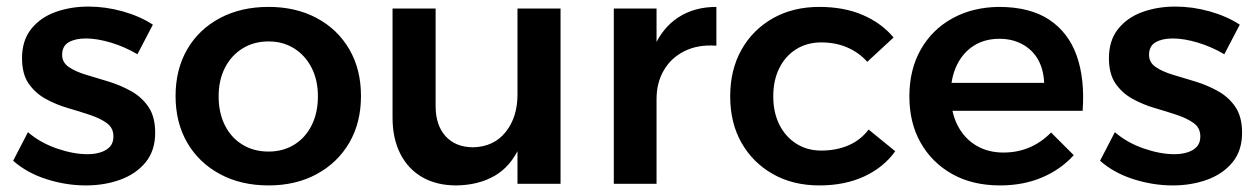

<svg xmlns="http://www.w3.org/2000/svg" viewBox="-20 -559 3828 584"><path d="M398 -394Q359 -417 317 -429.5Q275 -442 241 -442Q209 -442 189 -430.5Q169 -419 169 -392Q169 -369 189.5 -355Q210 -341 242 -331.5Q274 -322 310 -311Q346 -300 378.5 -282Q411 -264 431.5 -234Q452 -204 452 -155Q452 -101 423 -65.5Q394 -30 346 -12.5Q298 5 241 5Q181 5 121.5 -14Q62 -33 20 -70L65 -157Q102 -125 152.5 -107.5Q203 -90 246 -90Q269 -90 287 -96Q305 -102 315 -113.5Q325 -125 325 -144Q325 -170 305 -184.5Q285 -199 253.5 -209.5Q222 -220 186 -230.5Q150 -241 118.5 -258.5Q87 -276 67 -305Q47 -334 47 -382Q47 -436 75 -471Q103 -506 149 -522.5Q195 -539 249 -539Q301 -539 353 -524.5Q405 -510 445 -484Z M797 -538Q880 -538 943.5 -504Q1007 -470 1042.5 -409Q1078 -348 1078 -267Q1078 -186 1042.5 -125Q1007 -64 943.5 -29.5Q880 5 797 5Q713 5 649 -29.5Q585 -64 549.5 -125Q514 -186 514 -267Q514 -348 549.5 -409Q585 -470 649 -504Q713 -538 797 -538ZM797 -433Q752 -433 717.5 -411.5Q683 -390 664 -352.5Q645 -315 645 -266Q645 -216 664 -178Q683 -140 717.5 -119Q752 -98 797 -98Q841 -98 875 -119Q909 -140 928 -178Q947 -216 947 -266Q947 -315 928 -352.5Q909 -390 875 -411.5Q841 -433 797 -433Z M1305 -236Q1305 -178 1335.5 -144.5Q1366 -111 1420 -111Q1483 -113 1518.5 -158Q1554 -203 1554 -271H1588Q1588 -174 1561 -113.5Q1534 -53 1485 -24.5Q1436 4 1368 5Q1308 5 1264.5 -20Q1221 -45 1197.5 -91.5Q1174 -138 1174 -201V-533H1305ZM1554 -533H1685V0H1554Z M2159 -420Q2103 -424 2062 -403.5Q2021 -383 1999 -345Q1977 -307 1977 -258L1942 -262Q1942 -351 1968 -412.5Q1994 -474 2043 -506Q2092 -538 2159 -538ZM1847 -533H1977V0H1847Z M2618 -371Q2593 -399 2557.5 -414.5Q2522 -430 2478 -430Q2435 -430 2402 -409.5Q2369 -389 2350.5 -352Q2332 -315 2332 -266Q2332 -217 2350.5 -180Q2369 -143 2402 -122Q2435 -101 2478 -101Q2524 -101 2561 -117Q2598 -133 2622 -165L2703 -99Q2668 -50 2609 -22.5Q2550 5 2472 5Q2392 5 2331 -29.5Q2270 -64 2235.5 -124.5Q2201 -185 2201 -266Q2201 -347 2235.5 -408Q2270 -469 2331 -503.5Q2392 -538 2472 -538Q2547 -538 2604 -513.5Q2661 -489 2698 -445Z M3156 -307Q3154 -349 3137 -378.5Q3120 -408 3089.5 -424.5Q3059 -441 3020 -441Q2975 -441 2942 -420Q2909 -399 2890.5 -361Q2872 -323 2872 -273Q2872 -218 2892.5 -178Q2913 -138 2949 -116.5Q2985 -95 3032 -95Q3117 -95 3177 -156L3246 -87Q3206 -43 3149 -19Q3092 5 3022 5Q2938 5 2876.5 -29.5Q2815 -64 2780.5 -124.5Q2746 -185 2746 -266Q2746 -347 2780.5 -408Q2815 -469 2876.5 -503Q2938 -537 3018 -538Q3113 -538 3171.5 -499Q3230 -460 3255 -389.5Q3280 -319 3273 -222H2853V-307Z M3704 -394Q3665 -417 3623 -429.5Q3581 -442 3547 -442Q3515 -442 3495 -430.5Q3475 -419 3475 -392Q3475 -369 3495.5 -355Q3516 -341 3548 -331.5Q3580 -322 3616 -311Q3652 -300 3684.5 -282Q3717 -264 3737.5 -234Q3758 -204 3758 -155Q3758 -101 3729 -65.5Q3700 -30 3652 -12.5Q3604 5 3547 5Q3487 5 3427.5 -14Q3368 -33 3326 -70L3371 -157Q3408 -125 3458.5 -107.5Q3509 -90 3552 -90Q3575 -90 3593 -96Q3611 -102 3621 -113.5Q3631 -125 3631 -144Q3631 -170 3611 -184.5Q3591 -199 3559.5 -209.5Q3528 -220 3492 -230.5Q3456 -241 3424.5 -258.5Q3393 -276 3373 -305Q3353 -334 3353 -382Q3353 -436 3381 -471Q3409 -506 3455 -522.5Q3501 -539 3555 -539Q3607 -539 3659 -524.5Q3711 -510 3751 -484Z"/></svg>

Font: Alexandria Medium
Style: Regular
Weight: 500
Designer: Mohamed Gaber
Foundry: Kief Type Foundry
Version: Version 5.100